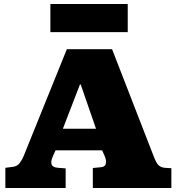

<svg xmlns="http://www.w3.org/2000/svg" viewBox="-20 -948 891 968"><path d="M7 0V-102L46 -107Q67 -110 79 -125.5Q91 -141 100 -163L317 -700H545L756 -157Q768 -126 779.5 -115Q791 -104 810 -102L844 -100V0H448V-101L490 -105Q510 -107 513.5 -123Q517 -139 509 -158L495 -190H260L247 -161Q235 -135 240 -119.5Q245 -104 273 -102L311 -99V0ZM297 -299H464L387 -522H383ZM234 -786V-928H624V-786Z"/></svg>

Font: Literata Variable Black
Style: Regular
Weight: 900
Designer: Latin by Veronika Burian and Jose Scaglione. Greek by Irene Vlachou. Cyrillic by Vera Evstafieva.
Foundry: TypeTogether
Version: Version 3.021